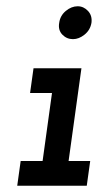

<svg xmlns="http://www.w3.org/2000/svg" viewBox="-20 -593 332 613"><path d="M46 -79 35 0H257L268 -79H199L240 -375H87L76 -296H146L116 -79ZM169 -520Q165 -497 179 -482.5Q193 -468 213 -468Q232 -468 250 -482.5Q268 -497 272 -520Q275 -543 261 -558Q247 -573 228 -573Q208 -573 190 -558Q172 -543 169 -520Z"/></svg>

Font: Josefin Slab Thin
Style: Italic
Weight: 100
Italic angle: -12°
Designer: Santiago Orozco
Foundry: Typemade
Version: Version 2.000